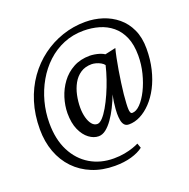

<svg xmlns="http://www.w3.org/2000/svg" viewBox="-168 -917 1307 1328"><g transform="rotate(-20 485.0 -253.0)"><path d="M51.5 -165Q51.5 -272 80 -363.2Q108.5 -454.5 160 -527Q211.5 -599.5 280.8 -650.8Q350 -702 431 -729.2Q512 -756.5 599.5 -756.5Q665.5 -756.5 725.8 -737Q786 -717.5 833.5 -678.2Q881 -639 908.5 -579.2Q936 -519.5 936 -438.5Q936 -357.5 919.2 -288Q902.5 -218.5 873.5 -163Q844.5 -107.5 806.8 -68Q769 -28.5 727.5 -7.5Q686 13.5 644 13.5Q621.5 13.5 610 0Q598.5 -13.5 594.5 -35.8Q590.5 -58 590.5 -84.5Q590.5 -96 592 -118Q593.5 -140 597.2 -166.8Q601 -193.5 607.5 -220.5Q590 -176 568.8 -133.2Q547.5 -90.5 523.2 -56.2Q499 -22 472.8 -1.5Q446.5 19 418.5 19Q382.5 19 348 -6.8Q313.5 -32.5 291.2 -82.2Q269 -132 269 -204.5Q269.5 -260 287.2 -316.8Q305 -373.5 340 -421Q375 -468.5 427.5 -497.2Q480 -526 549.5 -526Q563 -526 582.8 -523Q602.5 -520 622 -513.8Q641.5 -507.5 655.5 -498L734.5 -515.5Q727 -487.5 719 -448Q711 -408.5 703.5 -363.8Q696 -319 690 -275.2Q684 -231.5 680 -194.5Q676.5 -156.5 675 -128.2Q673.5 -100 674.5 -86Q675 -72.5 679 -63Q683 -53.5 691.5 -53.5Q721 -53.5 751.5 -84.8Q782 -116 808 -168.2Q834 -220.5 850 -284Q866 -347.5 866 -412.5Q866 -493 842 -548.5Q818 -604 776.2 -638.2Q734.5 -672.5 680.8 -688Q627 -703.5 567.5 -703.5Q488.5 -703.5 420.5 -675.2Q352.5 -647 298.5 -596.8Q244.5 -546.5 206.5 -480.2Q168.5 -414 148.2 -338Q128 -262 128 -182.5Q128 -62 171.8 23.2Q215.5 108.5 291.5 153.8Q367.5 199 464.5 199Q508.5 199 545.2 192Q582 185 609 175.5Q636 166 651.5 158L664 193Q630.5 219 576.8 234.5Q523 250 455 250Q363 250 288.5 219.8Q214 189.5 161 134.2Q108 79 79.8 2.8Q51.5 -73.5 51.5 -165ZM365 -210.5Q365 -171 374 -137.5Q383 -104 399.5 -84Q416 -64 438.5 -64Q456.5 -64 477.8 -86.5Q499 -109 521.2 -147.2Q543.5 -185.5 564.5 -232.8Q585.5 -280 602.8 -330.5Q620 -381 631 -427.5Q623 -439 606.8 -448Q590.5 -457 572.8 -461.8Q555 -466.5 541.5 -466.5Q493.5 -466.5 459.5 -443.8Q425.5 -421 404.8 -383.5Q384 -346 374.5 -300.8Q365 -255.5 365 -210.5Z"/></g></svg>

Font: Merriweather Light 18pt Medium
Style: Italic
Weight: 500
Italic angle: -7.8°
Version: Version 2.101